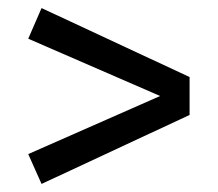

<svg xmlns="http://www.w3.org/2000/svg" viewBox="-20 -571 540 476"><path d="M50 -475 83 -551 450 -380V-286L83 -115L50 -189L377 -333Z"/></svg>

Font: Fira Sans Variable
Style: Regular
Weight: 400
Designer: Carrois Corporate & Edenspiekermann AG
Foundry: Carrois Corporate GbR & Edenspiekermann AG
Version: Version 4.202